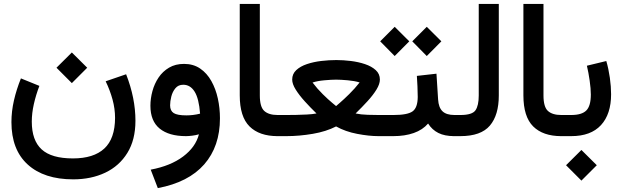

<svg xmlns="http://www.w3.org/2000/svg" viewBox="-20 -692 3165 976"><path d="M267.1 -347.7 345.2 -425.3 423.3 -347.7 345.2 -269.5ZM517.1 -278.8 621.1 -314.5Q668.5 -193.4 668.5 -78.1Q668.5 19 627.4 85.4Q586.4 151.9 514.9 185.8Q443.4 219.7 352.1 219.7Q204.1 219.7 121.1 144.5Q38.1 69.3 38.1 -71.3Q38.1 -126 51 -182.1Q64 -238.3 86.4 -293.5L180.2 -255.4Q162.6 -209.5 152.1 -163.1Q141.6 -116.7 141.6 -73.7Q141.6 21.5 191.7 67.4Q241.7 113.3 350.6 113.3Q456.1 113.3 510.3 63Q564.5 12.7 564.9 -92.8Q564.9 -139.2 552 -186.3Q539.1 -233.4 517.1 -278.8Z M991.2 -9.3Q976.6 -4.9 957.8 -2.4Q939 0 925.3 0Q838.9 0 791.7 -38.3Q744.6 -76.7 744.6 -154.3Q744.6 -191.4 754.9 -229Q765.1 -266.6 786.1 -297.9Q807.1 -329.1 839.4 -348.1Q871.6 -367.2 915.5 -367.2Q962.9 -367.2 997.6 -343.5Q1032.2 -319.8 1054.4 -280Q1076.7 -240.2 1087.4 -191.2Q1098.1 -142.1 1098.1 -90.8Q1098.1 52.2 1018.1 143.6Q938 234.9 782.2 264.2L746.1 170.4Q847.2 151.4 910.9 103.5Q974.6 55.7 991.2 -9.3ZM997.1 -114.3Q991.2 -191.4 969.2 -226.3Q947.3 -261.2 911.6 -261.2Q886.2 -261.2 871.6 -243.4Q856.9 -225.6 850.8 -201.2Q844.7 -176.8 844.7 -156.7Q844.7 -128.9 863 -117.2Q881.3 -105.5 927.7 -105.5Q944.3 -105.5 962.2 -107.7Q980 -109.9 997.1 -114.3Z M1403.3 0H1391.1Q1298.3 0 1248.5 -49.3Q1198.7 -98.6 1198.7 -207.5V-671.9H1300.8V-207Q1300.8 -148.4 1323.5 -127.9Q1346.2 -107.4 1391.1 -107.4H1403.3Z M1787.6 -115.2Q1814.9 -109.4 1849.1 -108.4Q1883.3 -107.4 1903.8 -107.4H1926.3V0H1903.8Q1855.5 0 1795.7 -11.5Q1735.8 -22.9 1688.5 -49.3Q1638.2 -23.4 1570.1 -11.7Q1502 0 1436 0H1383.8V-107.4H1437.5Q1458 -107.4 1485.4 -107.9Q1512.7 -108.4 1540.3 -109.9Q1567.9 -111.3 1588.9 -115.2Q1557.6 -145.5 1529.3 -176.8Q1501 -208 1483.2 -236.6Q1465.3 -265.1 1465.3 -287.6Q1465.3 -316.4 1486.1 -335.7Q1506.8 -355 1540.3 -366.2Q1573.7 -377.4 1613 -382.1Q1652.3 -386.7 1689.9 -386.7Q1724.6 -386.7 1762.9 -382.1Q1801.3 -377.4 1835 -366.2Q1868.7 -355 1889.9 -335.7Q1911.1 -316.4 1911.1 -287.6Q1911.1 -265.1 1893.8 -236.8Q1876.5 -208.5 1848.1 -177.5Q1819.8 -146.5 1787.6 -115.2ZM1688.5 -287.1Q1665 -287.1 1629.4 -283.9Q1593.8 -280.8 1568.8 -272.5Q1592.8 -240.7 1620.6 -213.4Q1648.4 -186 1668.5 -169.4Q1688.5 -152.8 1688.5 -152.8Q1688.5 -152.8 1708 -169.7Q1727.5 -186.5 1755.4 -213.9Q1783.2 -241.2 1808.1 -272.9Q1782.7 -280.8 1747.6 -283.9Q1712.4 -287.1 1688.5 -287.1Z M2300.8 0H2289.1Q2240.2 0 2208.3 -16.1Q2176.3 -32.2 2156.2 -64Q2128.4 -31.7 2083.3 -15.9Q2038.1 0 1979.5 0H1906.7V-107.4H1980.5Q2051.8 -107.4 2077.4 -126Q2103 -144.5 2103.5 -198.7Q2103.5 -224.6 2102.1 -252.7Q2100.6 -280.8 2099.1 -306.2L2198.7 -317.4L2207 -186.5Q2209.5 -145.5 2229.2 -126.5Q2249 -107.4 2290 -107.4H2300.8ZM2075.7 -481.9 2149.4 -555.7 2223.6 -481.9 2149.4 -407.2ZM1912.6 -481.9 1986.3 -555.7 2060.5 -481.9 1986.3 -407.2Z M2281.2 0V-107.4H2320.8Q2380.4 -107.4 2397 -131.3Q2413.6 -155.3 2413.6 -206.5V-671.9H2515.6V-207Q2515.6 -106.9 2470.2 -53.5Q2424.8 0 2320.3 0Z M2845.2 0H2833Q2740.2 0 2690.4 -49.3Q2640.6 -98.6 2640.6 -207.5V-671.9H2742.7V-207Q2742.7 -148.4 2765.4 -127.9Q2788.1 -107.4 2833 -107.4H2845.2Z M3086.4 -212.9Q3086.4 -111.8 3034.9 -55.9Q2983.4 0 2883.8 0H2825.7V-107.4H2883.8Q2937.5 -107.4 2960.4 -130.4Q2983.4 -153.3 2983.4 -211.4Q2983.4 -241.2 2977.5 -282Q2971.7 -322.8 2963.4 -357.9L3062 -381.8Q3073.7 -341.8 3080.1 -296.6Q3086.4 -251.5 3086.4 -212.9ZM2857.4 147.9 2935.5 70.3 3013.7 147.9 2935.5 226.1Z"/></svg>

Font: Vazir Medium FD-UI
Style: Medium-FD-UI
Weight: 500
Designer: Saber Rastikerdar
Foundry: Saber Rastikerdar
Version: Version 30.1.0